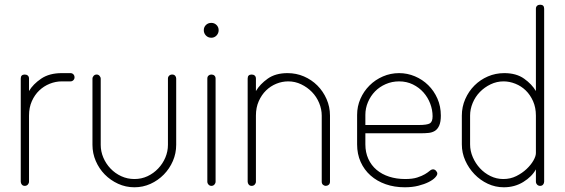

<svg xmlns="http://www.w3.org/2000/svg" viewBox="-20 -788 2396 814"><path d="M242 -443Q216 -443 191 -433Q166 -423 146.5 -404.5Q127 -386 115 -359Q103 -332 103 -298V-18Q103 -11 98 -5.5Q93 0 85 0Q77 0 72.5 -5.5Q68 -11 68 -18V-455Q68 -472 85 -472Q93 -472 98 -467.5Q103 -463 103 -455V-402Q120 -431 154.5 -454.5Q189 -478 242 -478H279Q286 -478 291 -473Q296 -468 296 -460Q296 -453 291 -448Q286 -443 279 -443Z M550 6Q513 6 480.5 -9Q448 -24 424 -48.5Q400 -73 386 -105.5Q372 -138 372 -174V-454Q372 -461 377 -466.5Q382 -472 390 -472Q397 -472 402 -466.5Q407 -461 407 -454V-174Q407 -146 418 -120Q429 -94 448.5 -73.5Q468 -53 494 -41Q520 -29 550 -29Q580 -29 605.5 -41Q631 -53 650.5 -73.5Q670 -94 681 -120Q692 -146 692 -174V-455Q692 -462 697 -467Q702 -472 710 -472Q718 -472 722.5 -467Q727 -462 727 -455V-174Q727 -138 713 -105.5Q699 -73 674.5 -48Q650 -23 618 -8.5Q586 6 550 6Z M876 -472Q884 -472 889 -467.5Q894 -463 894 -455V-18Q894 -11 889 -5.5Q884 0 876 0Q869 0 864 -5.5Q859 -11 859 -18V-455Q859 -463 864 -467.5Q869 -472 876 -472ZM876 -691Q889 -691 898 -682Q907 -673 907 -660Q907 -647 898 -637.5Q889 -628 876 -628Q862 -628 853 -637.5Q844 -647 844 -660Q844 -673 853 -682Q862 -691 876 -691Z M1065 -18Q1065 -11 1060 -5.5Q1055 0 1047 0Q1039 0 1034.5 -5.5Q1030 -11 1030 -18V-455Q1030 -472 1047 -472Q1055 -472 1060 -467.5Q1065 -463 1065 -455V-402Q1082 -431 1115 -454.5Q1148 -478 1199 -478Q1236 -478 1268.5 -464Q1301 -450 1325.5 -425.5Q1350 -401 1364.5 -368Q1379 -335 1379 -298V-18Q1379 -9 1373.5 -4.5Q1368 0 1361 0Q1355 0 1349.5 -4.5Q1344 -9 1344 -18V-298Q1344 -325 1333 -351.5Q1322 -378 1302.5 -398Q1283 -418 1257 -430.5Q1231 -443 1202 -443Q1176 -443 1151.5 -433Q1127 -423 1108 -404.5Q1089 -386 1077 -359Q1065 -332 1065 -298Z M1672 -478Q1707 -478 1739 -464.5Q1771 -451 1795.5 -427Q1820 -403 1834.5 -370Q1849 -337 1849 -298Q1849 -271 1842 -255.5Q1835 -240 1823.5 -233Q1812 -226 1797 -224.5Q1782 -223 1766 -223H1529V-176Q1529 -142 1541.5 -114.5Q1554 -87 1576.5 -68Q1599 -49 1630 -39Q1661 -29 1698 -29Q1729 -29 1749 -35.5Q1769 -42 1781.5 -49.5Q1794 -57 1801.5 -63.5Q1809 -70 1816 -70Q1823 -70 1828.5 -64Q1834 -58 1834 -52Q1834 -45 1824.5 -35Q1815 -25 1797 -16Q1779 -7 1753.5 -0.5Q1728 6 1696 6Q1652 6 1615 -7Q1578 -20 1551 -44Q1524 -68 1509 -101.5Q1494 -135 1494 -176V-301Q1494 -337 1508 -369Q1522 -401 1546.5 -425.5Q1571 -450 1603.5 -464Q1636 -478 1672 -478ZM1754 -258Q1791 -258 1802.5 -265Q1814 -272 1814 -295Q1814 -322 1804 -348.5Q1794 -375 1775.5 -396Q1757 -417 1730.5 -430Q1704 -443 1672 -443Q1642 -443 1615.5 -431.5Q1589 -420 1570 -400.5Q1551 -381 1540 -355Q1529 -329 1529 -301V-258Z M2270 -768Q2287 -768 2287 -751V-18Q2287 -11 2282.5 -5.5Q2278 0 2270 0Q2262 0 2257 -5.5Q2252 -11 2252 -18V-70Q2235 -39 2198.5 -16.5Q2162 6 2116 6Q2080 6 2048 -9Q2016 -24 1991.5 -49.5Q1967 -75 1952.5 -107.5Q1938 -140 1938 -176V-298Q1938 -335 1952.5 -368Q1967 -401 1991.5 -425.5Q2016 -450 2048.5 -464Q2081 -478 2118 -478Q2169 -478 2202 -454.5Q2235 -431 2252 -402V-751Q2252 -759 2257 -763.5Q2262 -768 2270 -768ZM1973 -176Q1973 -148 1984.5 -121.5Q1996 -95 2015 -74.5Q2034 -54 2059.5 -41.5Q2085 -29 2114 -29Q2144 -29 2169 -41.5Q2194 -54 2212.5 -71.5Q2231 -89 2241.5 -107.5Q2252 -126 2252 -139V-298Q2252 -332 2240 -359Q2228 -386 2209 -404.5Q2190 -423 2165 -433Q2140 -443 2115 -443Q2086 -443 2060 -430.5Q2034 -418 2014.5 -398Q1995 -378 1984 -351.5Q1973 -325 1973 -298Z"/></svg>

Font: AkaAcidDosis
Style: ExtraLight
Weight: 250
Designer: Edgar Tolentino, Pablo Impallari, Igino Marini, Aka-Acid
Foundry: Edgar Tolentino, Pablo Impallari, Igino Marini, Aka-Acid
Version: Version 1.007